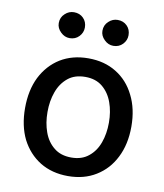

<svg xmlns="http://www.w3.org/2000/svg" viewBox="-85 -825 773 905"><g transform="rotate(10 301.5 -372.0)"><path d="M300.8 10.7Q224.6 10.7 167 -24.4Q110.4 -59.6 78.1 -122.1Q46.9 -185.5 46.9 -270.5Q46.9 -355.5 78.1 -418.9Q110.4 -482.4 167 -517.6Q224.6 -552.7 300.8 -552.7Q377.9 -552.7 434.6 -517.6Q492.2 -482.4 523.4 -418.9Q555.7 -355.5 555.7 -270.5Q555.7 -185.5 523.4 -122.1Q492.2 -59.6 434.6 -24.4Q377.9 10.7 300.8 10.7ZM301.8 -78.1Q351.6 -78.1 383.8 -104.5Q417 -130.9 432.6 -174.8Q448.2 -217.8 448.2 -270.5Q448.2 -323.2 432.6 -366.2Q417 -410.2 383.8 -437.5Q351.6 -463.9 301.8 -463.9Q251 -463.9 218.8 -437.5Q185.5 -410.2 169.9 -366.2Q154.3 -323.2 154.3 -270.5Q154.3 -217.8 169.9 -174.8Q185.5 -130.9 218.8 -104.5Q251 -78.1 301.8 -78.1ZM196.3 -630.9Q171.9 -630.9 153.3 -649.4Q133.8 -668 133.8 -692.4Q133.8 -719.7 153.3 -737.3Q171.9 -754.9 196.3 -754.9Q223.6 -754.9 241.2 -737.3Q258.8 -719.7 258.8 -692.4Q258.8 -668 241.2 -649.4Q223.6 -630.9 196.3 -630.9ZM405.3 -630.9Q380.9 -630.9 362.3 -649.4Q342.8 -668 342.8 -692.4Q342.8 -719.7 362.3 -737.3Q380.9 -754.9 405.3 -754.9Q432.6 -754.9 450.2 -737.3Q467.8 -719.7 467.8 -692.4Q467.8 -668 450.2 -649.4Q432.6 -630.9 405.3 -630.9Z"/></g></svg>

Font: DeepSea
Style: Medium
Weight: 500
Designer: Stem
Version: Version 3.019;git-0a5106e0b